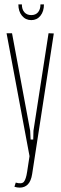

<svg xmlns="http://www.w3.org/2000/svg" viewBox="-20 -851 277 878"><path d="M118 -253 120 -213H132L133 -253L202 -699L226 -698L127 -55Q122 -23 107.5 -8Q93 7 70 7Q64 7 58 6Q52 5 46 3L52 -16Q80 -8 89.5 -20Q99 -32 104 -65L115 -137L10 -699H35ZM165 -831H181Q181 -799 165 -779Q149 -759 123 -759Q97 -759 80.5 -779Q64 -799 64 -831H80Q80 -808 91.5 -795Q103 -782 123 -782Q143 -782 154 -795Q165 -808 165 -831Z"/></svg>

Font: Moniqa Thin Paragraph
Style: Regular
Weight: 100
Designer: Rajesh Rajput
Foundry: Rajesh Rajput
Version: Version 1.000